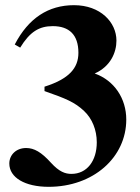

<svg xmlns="http://www.w3.org/2000/svg" viewBox="-20 -708 540 742"><path d="M58 -524C96 -586 132 -607 184 -607C247 -607 283 -574 283 -504C283 -445 247 -403 152 -373V-356C235 -327 269 -313 305 -279C336 -250 354 -206 354 -158C354 -86 316 -36 256 -36C232 -36 209 -44 177 -79C140 -120 112 -136 81 -136C43 -136 16 -110 16 -76C16 -22 76 14 168 14C341 14 468 -100 468 -246C468 -327 422 -397 346 -424C407 -451 430 -505 430 -551C430 -622 368 -688 266 -688C167 -688 90 -638 37 -536Z"/></svg>

Font: XITS Math
Style: Bold
Weight: 700
Designer: MicroPress Inc., with final additions and corrections provided by Coen Hoffman, Elsevier (retired)
Version: Version 1.105